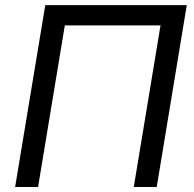

<svg xmlns="http://www.w3.org/2000/svg" viewBox="-20 -748 777 768"><path d="M727.1 -727.5 606.9 0H515.1L622.1 -646.5H239.3L132.3 0H40.5L161.1 -727.5Z"/></svg>

Font: Inter 17pt
Style: Italic
Weight: 400
Italic angle: -9.3988°
Version: Version 4.001;git-66647c0bb